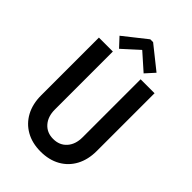

<svg xmlns="http://www.w3.org/2000/svg" viewBox="-271 -1034 1146 1146"><g transform="rotate(45 302.0 -460.5)"><path d="M301.8 7.8Q231 7.8 178.2 -22Q125.5 -51.8 96.4 -105.7Q67.4 -159.7 67.4 -231.9V-719.7H185.1V-230Q185.1 -170.9 217 -134.8Q249 -98.6 301.8 -98.6Q355.5 -98.6 387.5 -134.5Q419.4 -170.4 419.4 -230V-719.7H537.1V-231.9Q537.1 -159.7 508.3 -105.7Q479.5 -51.8 426.5 -22Q373.5 7.8 301.8 7.8ZM199.7 -757.3 146.5 -814.5 291.5 -929.2H315.4L459 -814.5L407.2 -757.3L303.2 -849.6H301.3Z"/></g></svg>

Font: Reddit Sans Condensed SemiBold
Style: Regular
Weight: 600
Designer: Stephen Hutchings
Foundry: Reddit
Version: Version 1.014